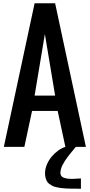

<svg xmlns="http://www.w3.org/2000/svg" viewBox="-20 -895 547 1170"><path d="M254.4 161.1Q254.4 134.3 265.9 107.2Q277.3 80.1 295.4 58.8Q313.5 37.6 335.7 21.7Q357.9 5.9 379.4 0H441.9Q437 6.3 427.5 17.6Q418 28.8 410.2 38.6Q402.3 48.3 392.6 61Q382.8 73.7 375.5 85.4Q368.2 97.2 361.6 109.6Q355 122.1 351.6 134.8Q348.1 147.5 348.1 159.2Q348.1 170.4 354.2 178Q360.4 185.5 371.6 189Q382.8 192.4 393.6 193.8Q404.3 195.3 418.5 195.3Q427.7 195.3 447 193.8Q466.3 192.4 473.1 192.4V254.9H451.2Q428.2 254.9 413.8 254.6Q399.4 254.4 380.1 253.4Q360.8 252.4 348.9 250.5Q336.9 248.5 322.3 245.4Q307.6 242.2 298.6 237.3Q289.6 232.4 280.3 225.6Q271 218.8 265.9 209.5Q260.7 200.2 257.6 188Q254.4 175.8 254.4 161.1ZM175.3 -218.8 128.4 0H3.4L190.9 -875H315.9L503.4 0H378.4L331.5 -218.8ZM315.9 -312.5 253.4 -687.5 190.9 -312.5Z"/></svg>

Font: Oswald
Style: Stencbab
Weight: 400
Designer: Mathieu Le Lay
Foundry: Mathieu Le Lay
Version: Version 1.000